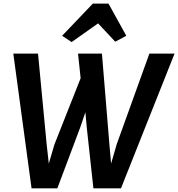

<svg xmlns="http://www.w3.org/2000/svg" viewBox="-20 -1045 991 1068"><path d="M155.5 2.5 54 -747H191.5L239.5 -242.5L251.5 -135L283 -242L428.5 -610L414 -747H547L588.5 -242.5L598 -135L629 -242L811 -747H951L653 2.5H499.5L462.5 -337L455 -420.5L426.5 -337L299 2.5ZM378.5 -811 325.5 -846 496.5 -1025H583.5L682.5 -846L621 -813L525.5 -915Z"/></svg>

Font: Merriweather Sans SemiBold
Style: Italic
Weight: 600
Italic angle: -7.5°
Designer: Eben Sorkin
Foundry: Eben Sorkin
Version: Version 2.001